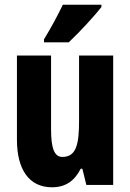

<svg xmlns="http://www.w3.org/2000/svg" viewBox="-20 -786 554 816"><path d="M411 -756V-766H247C226 -722 200 -673 167 -619V-606H272C320 -651 384 -721 411 -756ZM461 -550H316V-274C316 -177 306 -119 245 -119C210 -119 197 -158 197 -237V-550H52V-192C52 -65 104 10 201 10C258 10 297 -17 323 -69H330L347 0H461Z"/></svg>

Font: Noto Sans Devanagari ExtraCondensed ExtraBold
Style: Regular
Weight: 800
Width: 2
Designer: Jelle Bosma - Monotype Design Team
Foundry: Monotype Imaging Inc.
Version: Version 2.004